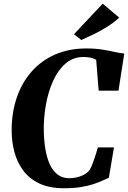

<svg xmlns="http://www.w3.org/2000/svg" viewBox="-20 -1016 697 1046"><path d="M328.5 9.5Q248 9.5 193.5 -16.8Q139 -43 106 -87.8Q73 -132.5 58.2 -188.8Q43.5 -245 43.5 -305.5Q43.5 -402.5 71.2 -484Q99 -565.5 152 -625.8Q205 -686 280.2 -719Q355.5 -752 450 -752Q500.5 -752 538.5 -745.8Q576.5 -739.5 605.5 -732.8Q634.5 -726 657 -724.5L625.5 -522H517.5L504 -690Q496 -695 485.5 -698.5Q475 -702 462.2 -703.8Q449.5 -705.5 434 -705.5Q378.5 -705.5 337.5 -670.2Q296.5 -635 269.8 -576.2Q243 -517.5 230.2 -446Q217.5 -374.5 218.5 -302.5Q219.5 -251.5 227 -205Q234.5 -158.5 250.5 -122.5Q266.5 -86.5 292.8 -65.8Q319 -45 357.5 -45Q374 -45 394.5 -49Q415 -53 434.8 -62.8Q454.5 -72.5 468 -89.5Q473.5 -98 479.8 -113Q486 -128 492.2 -146Q498.5 -164 504 -181.8Q509.5 -199.5 513 -213H601L573 -47.5Q558 -41.5 537.8 -32Q517.5 -22.5 489 -13Q460.5 -3.5 421.2 3Q382 9.5 328.5 9.5ZM423 -798 383 -829.5 539.5 -996 629.5 -920Q599 -892 562.5 -869.2Q526 -846.5 489.8 -829Q453.5 -811.5 423 -798Z"/></svg>

Font: Merriweather 72pt ExtraBold
Style: Italic
Weight: 800
Italic angle: -7.8°
Version: Version 2.101